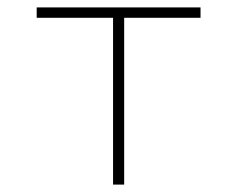

<svg xmlns="http://www.w3.org/2000/svg" viewBox="-20 -498 640 518"><path d="M285 0V-450H79V-478H521V-450H315V0Z"/></svg>

Font: Source Code Pro ExtraLight
Style: Regular
Weight: 200
Monospace: yes
Designer: Paul D. Hunt, Teo Tuominen
Foundry: Adobe Systems Incorporated
Version: Version 2.030;PS 1.000;hotconv 16.6.51;makeotf.lib2.5.65220